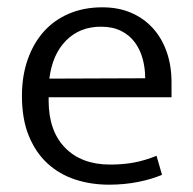

<svg xmlns="http://www.w3.org/2000/svg" viewBox="-20 -496 528 525"><path d="M449 -230H113V-221Q113 -138 158 -92Q203 -46 281 -46Q316 -46 346 -51.5Q376 -57 408 -70L423 -18Q395 -6 357.5 1.5Q320 9 278 9Q229 9 186 -5Q143 -19 110.5 -48.5Q78 -78 59 -124Q40 -170 40 -234Q40 -289 56 -334Q72 -379 100.5 -410.5Q129 -442 169.5 -459Q210 -476 260 -476Q303 -476 337.5 -461.5Q372 -447 397 -420Q422 -393 435.5 -355Q449 -317 449 -271ZM377 -282Q377 -310 370 -335.5Q363 -361 348.5 -380.5Q334 -400 311 -411.5Q288 -423 256 -423Q198 -423 160.5 -385Q123 -347 115 -281Z"/></svg>

Font: Ek Mukta Light
Style: Regular
Weight: 300
Designer: Girish Dalvi and Yashodeep Gholap
Foundry: Ek Type
Version: Version 2.538;PS 1.002;hotconv 16.6.51;makeotf.lib2.5.65220;